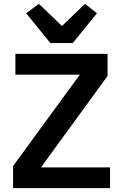

<svg xmlns="http://www.w3.org/2000/svg" viewBox="-20 -978 640 998"><path d="M552 0H48V-115L395 -590H60V-698H539V-583L193 -108H552ZM242 -754 116 -909 182 -958 302 -843 422 -958 484 -909 358 -754Z"/></svg>

Font: IBM Plex Mono SemiBold
Style: Regular
Weight: 600
Monospace: yes
Designer: Mike Abbink, Paul van der Laan, Pieter van Rosmalen
Foundry: Bold Monday
Version: Version 2.3